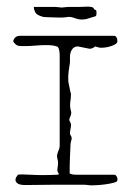

<svg xmlns="http://www.w3.org/2000/svg" viewBox="-20 -558 394 579"><path d="M254 1Q238 -1 231.5 -1Q225 -1 219 -1H152L57 0Q41 0 34.5 -4Q28 -8 27 -13Q26 -19 29.5 -24.5Q33 -30 34 -31Q41 -33 73.5 -31Q106 -29 151 -31Q154 -31 156.5 -32Q159 -33 155 -38Q152 -43 153.5 -51.5Q155 -60 155 -66Q155 -73 153 -80Q151 -87 153 -94Q155 -101 157.5 -106.5Q160 -112 160 -119V-392Q160 -400 158 -408.5Q156 -417 151 -418Q140 -422 120 -422Q104 -422 87 -420.5Q70 -419 57 -419Q53 -419 45 -419Q37 -419 32 -421Q28 -423 23.5 -428Q19 -433 20 -435Q25 -450 40 -450H325Q334 -448 334 -433Q334 -426 318 -420Q302 -414 285 -414Q280 -414 275.5 -415.5Q271 -417 267 -418Q259 -411 250 -411L215 -418Q203 -418 197 -408.5Q191 -399 191 -387V-370Q189 -356 187 -342.5Q185 -329 186 -312Q188 -304 189.5 -294.5Q191 -285 194 -275Q194 -263 192 -250.5Q190 -238 194 -223Q196 -217 193.5 -210.5Q191 -204 191 -204Q187 -197 191 -191Q195 -185 194 -177Q193 -170 191.5 -162Q190 -154 193 -150Q198 -143 195 -134.5Q192 -126 192 -108Q192 -108 191 -84.5Q190 -61 190 -35Q190 -35 195 -33Q200 -31 215 -31H325Q329 -31 332 -25.5Q335 -20 334 -14Q334 -10 323 -7Q312 -4 297 -2Q282 0 269.5 0.5Q257 1 254 1ZM226 -499Q218 -499 209 -502Q202 -505 194.5 -506.5Q187 -508 179 -506Q172 -505 161 -505Q150 -505 126 -506Q123 -506 115.5 -506.5Q108 -507 107 -508Q90 -513 86 -521.5Q82 -530 82 -537H149Q162 -536 164 -535.5Q166 -535 168.5 -535.5Q171 -536 184 -537H214Q222 -537 230 -537.5Q238 -538 245 -538Q250 -538 253 -537.5Q256 -537 259 -536Q262 -535 263 -532Q264 -529 268 -528Q271 -528 271 -519Q271 -510 268 -509Q257 -506 247 -502.5Q237 -499 226 -499Z"/></svg>

Font: Sankofa Display
Style: Regular
Weight: 400
Designer: Batsirai Madzonga
Foundry: Batsirai Madzonga
Version: Version 1.000; ttfautohint (v1.8.4.7-5d5b)